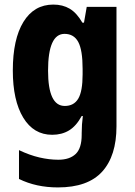

<svg xmlns="http://www.w3.org/2000/svg" viewBox="-20 -579 589 839"><path d="M213 -559Q254 -559 284.5 -541Q315 -523 340 -480H347L359 -549H489V-27Q489 102 426.5 171Q364 240 233 240Q138 240 63 203V77Q109 99 152 109Q195 119 235 119Q284 119 310.5 94Q337 69 337 10V3Q337 -35 342 -72H337Q313 -28 281.5 -9Q250 10 208 10Q127 10 81.5 -65Q36 -140 36 -271Q36 -408 82.5 -483.5Q129 -559 213 -559ZM262 -431Q190 -431 190 -270Q190 -116 263 -116Q303 -116 322 -148Q341 -180 341 -254V-278Q341 -360 322 -395.5Q303 -431 262 -431Z"/></svg>

Font: Noto Sans Telugu Condensed ExtraBold
Style: Regular
Weight: 800
Width: 3
Designer: Jelle Bosma - Monotype Design Team
Foundry: Monotype Imaging Inc.
Version: Version 2.005; ttfautohint (v1.8.4.7-5d5b)